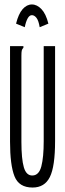

<svg xmlns="http://www.w3.org/2000/svg" viewBox="-20 -830 290 861"><path d="M126 11Q65 11 45 -39.5Q25 -90 25 -195V-623H85V-616Q79 -610 77.5 -603Q76 -596 76 -579V-194Q76 -117 87 -79.5Q98 -42 126 -43Q155 -44 165.5 -84.5Q176 -125 176 -197V-623H227V-198Q227 -83 203.5 -36Q180 11 126 11ZM91 -708 52 -724Q63 -768 81.5 -789Q100 -810 123 -810Q146 -810 166 -789Q186 -768 197 -724L158 -708Q153 -738 143.5 -750Q134 -762 123 -762Q112 -762 104 -747.5Q96 -733 91 -708Z"/></svg>

Font: Inconsolata UltraCondensed
Style: Regular
Weight: 400
Width: 1
Monospace: yes
Designer: Raph Levien, Cyreal, Brenton Simpson
Foundry: Raph Levien, Cyreal, Google
Version: Version 3.001; ttfautohint (v1.8.2.53-6de2)